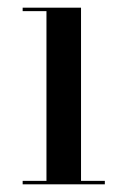

<svg xmlns="http://www.w3.org/2000/svg" viewBox="-20 -480 332 500"><path d="M39 -9H101V-451H39V-460H191V-9H253V0H39Z"/></svg>

Font: Bodoni* 24pt
Style: Regular
Weight: 400
Version: Version 2.3